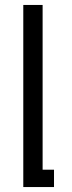

<svg xmlns="http://www.w3.org/2000/svg" viewBox="-20 -540 290 775"><path d="M74 215V-520H152V145H198V215Z"/></svg>

Font: Huly
Style: Regular
Weight: 400
Designer: Belleve Invis
Foundry: Belleve Invis
Version: Version 33.2.5; ttfautohint (v1.8.4)